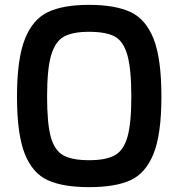

<svg xmlns="http://www.w3.org/2000/svg" viewBox="-20 -765 735 791"><path d="M50 -367Q50 -522 82.5 -604Q115 -686 178 -715.5Q241 -745 347 -745Q454 -745 517.5 -715.5Q581 -686 613 -604.5Q645 -523 645 -367Q645 -212 612.5 -131.5Q580 -51 517.5 -22.5Q455 6 347 6Q240 6 177 -22.5Q114 -51 82 -131.5Q50 -212 50 -367ZM521 -367Q521 -482 504.5 -539Q488 -596 452 -615Q416 -634 347 -634Q280 -634 244 -614.5Q208 -595 191 -538.5Q174 -482 174 -367Q174 -255 189.5 -200Q205 -145 241 -125Q277 -105 347 -105Q416 -105 452.5 -125Q489 -145 505 -200.5Q521 -256 521 -367Z"/></svg>

Font: Exo SemiBold
Style: Regular
Weight: 600
Designer: Natanael Gama
Foundry: Natanael Gama
Version: Version 1.500